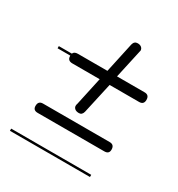

<svg xmlns="http://www.w3.org/2000/svg" viewBox="-106 -477 498 536"><g transform="rotate(30 143.5 -209.0)"><path d="M173 -392Q176 -404 187 -404Q195 -404 199.5 -400Q204 -396 204 -390Q204 -389 203.5 -388Q203 -387 203 -386L183 -295H272Q287 -295 287 -279Q287 -264 272 -264H177L155 -165Q152 -153 142 -153Q133 -153 128.5 -157Q124 -161 124 -166Q124 -171 125 -172L145 -264H57Q41 -264 41 -279V-280H0V-287H42Q45 -295 57 -295H152ZM257 -126Q272 -126 272 -110Q272 -96 257 -96H42Q27 -96 27 -110Q27 -126 42 -126ZM258 -14H0V-21H258Z"/></g></svg>

Font: Gruenewald VA 3. Klasse
Style: Regular
Weight: 400
Designer: Peter Wiegel
Foundry: Peter Wiegel, nach dem Schriftentwurf von Dr. H. Gr¸newald
Version: Version 0.007